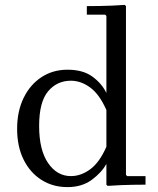

<svg xmlns="http://www.w3.org/2000/svg" viewBox="-20 -755 647 785"><path d="M495 -40 500 -35H575V0Q549 0 523.5 0.5Q498 1 472 2Q446 3 420 5L415 0V-85Q396 -50 355.5 -20Q315 10 256 10Q196 10 149.5 -19.5Q103 -49 76.5 -102.5Q50 -156 50 -228Q50 -300 76.5 -354.5Q103 -409 149.5 -439.5Q196 -470 256 -470Q319 -470 357.5 -442Q396 -414 415 -375V-690L410 -695H335V-730Q361 -730 387 -730.5Q413 -731 438.5 -732Q464 -733 490 -735L495 -730ZM415 -155V-305Q387 -369 349 -397Q311 -425 270 -425Q213 -425 176.5 -381.5Q140 -338 140 -240Q140 -142 176.5 -88.5Q213 -35 270 -35Q311 -35 349 -63Q387 -91 415 -155Z"/></svg>

Font: Brygada 1918
Style: Regular
Weight: 400
Designer: Mateusz Machalski | Borys Kosmynka | Przemek Hoffer
Foundry: NIEPODLEGLA 2018
Version: Version 3.006